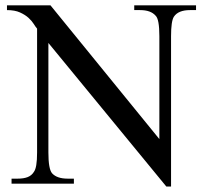

<svg xmlns="http://www.w3.org/2000/svg" viewBox="-20 -682 763 713"><path d="M685.1 -644.5Q664.1 -644.5 648.9 -638.4Q633.8 -632.3 625.5 -619.6Q615.2 -603 615.2 -547.4V10.7H597.7L159.7 -522.5V-115.7Q159.7 -54.7 173.3 -38.6Q191.4 -18.6 231.4 -18.6H254.4V0H22.9V-18.6H45.9Q67.9 -18.6 82.8 -24.4Q97.7 -30.3 106 -43.9Q111.8 -51.8 114.7 -69.1Q117.7 -86.4 117.7 -115.7V-575.7Q112.8 -581.1 105.7 -592.5Q98.6 -604 86.2 -615.5Q73.7 -627 54.4 -635.7Q35.2 -644.5 5.9 -644.5V-662.1H167.5L571.8 -165.5V-547.4Q571.8 -610.4 558.1 -623.5Q540 -644.5 500.5 -644.5H478.5V-662.1H708V-644.5Z"/></svg>

Font: Doulos SIL Compact
Style: Regular
Weight: 400
Designer: Walt Agee, Victor Gaultney, Peter Martin, Debbi Hosken
Foundry: SIL International
Version: Version 4.110; 2011; Maintenance release ; LnSpcTght